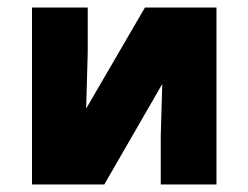

<svg xmlns="http://www.w3.org/2000/svg" viewBox="-20 -490 660 510"><path d="M555 0H407V-130L413 -334L497 -416L257 0H65V-470H213V-350L207 -136L123 -54L365 -470H555Z"/></svg>

Font: Kreadon
Style: Regular
Weight: 400
Designer: kohakuno
Foundry: StudioGnu
Version: Version 1.000;Glyphs 3.1.2 (3151)